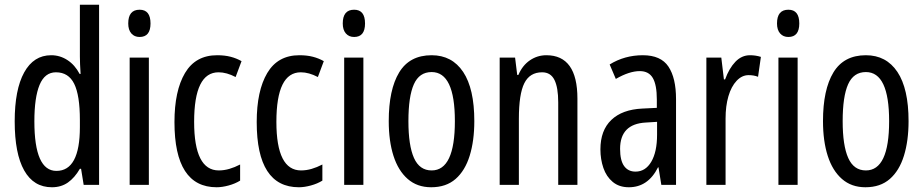

<svg xmlns="http://www.w3.org/2000/svg" viewBox="-20 -780 3895 810"><path d="M199 10Q122 10 82 -61Q42 -132 42 -268Q42 -402 82 -474.5Q122 -547 196 -547Q233 -547 264.5 -526.5Q296 -506 316 -468H320Q317 -513 317 -542V-760H398V0H333L322 -68H317Q295 -30 266.5 -10Q238 10 199 10ZM218 -59Q317 -59 317 -244V-274Q317 -378 293 -426.5Q269 -475 216 -475Q169 -475 147 -422Q125 -369 125 -268Q125 -59 218 -59Z M569 -739Q615 -739 615 -681Q615 -624 569 -624Q547 -624 534 -639Q521 -654 521 -681Q521 -739 569 -739ZM608 -537V0H527V-537Z M894 10Q716 10 716 -265Q716 -397 760.5 -472Q805 -547 896 -547Q928 -547 953 -540.5Q978 -534 999 -522L974 -455Q936 -475 902 -475Q799 -475 799 -266Q799 -61 903 -61Q925 -61 947.5 -67.5Q970 -74 993 -86V-18Q972 -5 944.5 2.5Q917 10 894 10Z M1241 10Q1063 10 1063 -265Q1063 -397 1107.5 -472Q1152 -547 1243 -547Q1275 -547 1300 -540.5Q1325 -534 1346 -522L1321 -455Q1283 -475 1249 -475Q1146 -475 1146 -266Q1146 -61 1250 -61Q1272 -61 1294.5 -67.5Q1317 -74 1340 -86V-18Q1319 -5 1291.5 2.5Q1264 10 1241 10Z M1474 -739Q1520 -739 1520 -681Q1520 -624 1474 -624Q1452 -624 1439 -639Q1426 -654 1426 -681Q1426 -739 1474 -739ZM1513 -537V0H1432V-537Z M1981 -269Q1981 -186 1961.5 -123Q1942 -60 1902 -25Q1862 10 1799 10Q1740 10 1700 -25Q1660 -60 1640 -122.5Q1620 -185 1620 -269Q1620 -402 1664 -474.5Q1708 -547 1801 -547Q1887 -547 1934 -476.5Q1981 -406 1981 -269ZM1703 -269Q1703 -166 1726.5 -113.5Q1750 -61 1801 -61Q1899 -61 1899 -269Q1899 -476 1801 -476Q1749 -476 1726 -424.5Q1703 -373 1703 -269Z M2285 -547Q2416 -547 2416 -364V0H2335V-348Q2335 -411 2319 -443Q2303 -475 2267 -475Q2215 -475 2192 -429Q2169 -383 2169 -279V0H2088V-537H2153L2162 -464H2167Q2184 -504 2215.5 -525.5Q2247 -547 2285 -547Z M2692 -547Q2768 -547 2800 -499Q2832 -451 2832 -362V0H2770L2758 -74H2756Q2714 10 2633 10Q2592 10 2565 -12.5Q2538 -35 2525.5 -71.5Q2513 -108 2513 -150Q2513 -230 2559 -274Q2605 -318 2690 -322L2751 -325V-360Q2751 -422 2734 -451Q2717 -480 2679 -480Q2635 -480 2578 -447L2552 -508Q2615 -547 2692 -547ZM2704 -263Q2596 -257 2596 -152Q2596 -103 2613 -79.5Q2630 -56 2661 -56Q2703 -56 2727.5 -97.5Q2752 -139 2752 -212V-266Z M3144 -547Q3168 -547 3190 -540L3178 -456Q3161 -463 3138 -463Q3110 -463 3087.5 -439Q3065 -415 3053 -374Q3041 -333 3041 -280V0H2960V-537H3023L3034 -445H3039Q3056 -492 3082.5 -519.5Q3109 -547 3144 -547Z M3306 -739Q3352 -739 3352 -681Q3352 -624 3306 -624Q3284 -624 3271 -639Q3258 -654 3258 -681Q3258 -739 3306 -739ZM3345 -537V0H3264V-537Z M3813 -269Q3813 -186 3793.5 -123Q3774 -60 3734 -25Q3694 10 3631 10Q3572 10 3532 -25Q3492 -60 3472 -122.5Q3452 -185 3452 -269Q3452 -402 3496 -474.5Q3540 -547 3633 -547Q3719 -547 3766 -476.5Q3813 -406 3813 -269ZM3535 -269Q3535 -166 3558.5 -113.5Q3582 -61 3633 -61Q3731 -61 3731 -269Q3731 -476 3633 -476Q3581 -476 3558 -424.5Q3535 -373 3535 -269Z"/></svg>

Font: Noto Sans Georgian ExtraCondensed
Style: Regular
Weight: 400
Width: 2
Designer: Monotype Design Team, Akaki Razmadze
Foundry: Google LLC
Version: Version 2.005; ttfautohint (v1.8.4.7-5d5b)